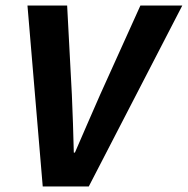

<svg xmlns="http://www.w3.org/2000/svg" viewBox="-20 -672 677 692"><path d="M134 0 79 -652H222L239 -331Q241 -279 243 -227Q245 -175 246 -122H250Q273 -175 295.5 -227Q318 -279 341 -331L486 -652H637L300 0Z"/></svg>

Font: TypoPRO Source Sans Pro
Style: Bold Italic
Weight: 700
Italic angle: -11°
Designer: Paul D. Hunt
Foundry: Adobe Systems Incorporated
Version: Version 1.075;PS 2.000;hotconv 1.0.86;makeotf.lib2.5.63406